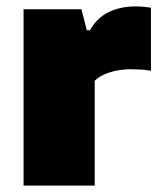

<svg xmlns="http://www.w3.org/2000/svg" viewBox="-20 -579 496 599"><path d="M53.5 0V-550H234L251 -484.5H260.5Q282.5 -523.5 319 -541.2Q355.5 -559 403 -559Q416 -559 428.8 -557.8Q441.5 -556.5 451 -555V-358Q436.5 -361 419.8 -362Q403 -363 389.5 -363Q367.5 -363 345.8 -359Q324 -355 305.5 -346.8Q287 -338.5 275.5 -327V0Z"/></svg>

Font: Encode Sans SemiExpanded Black
Style: Regular
Weight: 900
Width: 6
Designer: Multiple Designers
Foundry: Impallari Type
Version: Version 3.002